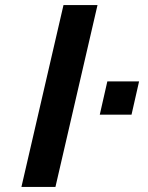

<svg xmlns="http://www.w3.org/2000/svg" viewBox="-20 -742 587 762"><path d="M65 0 232 -722H367L200 0ZM376 -287 406 -419H532L502 -287Z"/></svg>

Font: Perun
Style: Bold Italic
Weight: 700
Italic angle: -12°
Foundry: Copyright (c) Stefan Peev, Context Ltd, 2016
Version: Version 1.027